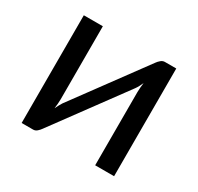

<svg xmlns="http://www.w3.org/2000/svg" viewBox="-115 -643 807 782"><g transform="rotate(30 288.0 -252.5)"><path d="M505 -506.5V0H416V-344Q416 -354 417 -365.5Q418 -377 419.5 -388.5Q415 -378.5 410.5 -370Q406 -361.5 401 -354.5L156.5 -22Q151 -14 142.8 -6.8Q134.5 0.5 124.5 0.5H70.5V-506H160V-162Q160 -152.5 159 -141.2Q158 -130 156.5 -118.5Q161 -128 165.5 -136.2Q170 -144.5 174.5 -151.5L419 -484Q424.5 -492 433 -499.2Q441.5 -506.5 451.5 -506.5Z"/></g></svg>

Font: Lato
Style: Regular
Weight: 400
Designer: Lukasz Dziedzic with Adam Twardoch and Botio Nikoltchev
Foundry: tyPoland Lukasz Dziedzic
Version: Version 2.015; 2015-08-06; http://www.latofonts.com/